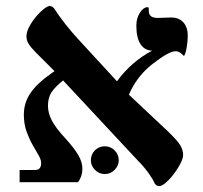

<svg xmlns="http://www.w3.org/2000/svg" viewBox="-20 -612 682 645"><path d="M610.8 -492.2Q610.8 -475.1 607.2 -453.1Q603.5 -431.2 598.1 -423.8Q588.4 -433.6 582.5 -436.8Q576.7 -439.9 569.8 -439.9Q547.4 -439.9 493.2 -397.7Q439 -355.5 413.1 -293.9L544.9 -169.9Q577.1 -138.7 586.2 -123Q595.2 -107.4 595.2 -90.8Q595.2 -76.7 579.1 -50Q563 -23.4 544.4 -5.1Q525.9 13.2 515.1 13.2Q504.9 13.2 499 2.9Q494.1 -9.3 478.8 -30.8Q463.4 -52.2 443.8 -71.8L191.9 -341.8Q164.1 -319.3 152.6 -301.3Q141.1 -283.2 141.1 -256.8Q141.1 -231.9 154.5 -206.5Q168 -181.2 199.2 -147.5Q230.5 -113.3 243.7 -89.8Q256.8 -66.4 256.8 -44.9Q256.8 -20 242.2 0H45.9V-41H98.1Q118.2 -41 118.2 -64Q118.2 -76.2 109.1 -91.3Q100.1 -106.4 89.1 -126Q78.1 -145.5 69.1 -170.4Q60.1 -195.3 60.1 -227.1Q60.1 -266.1 82 -298.8Q104 -331.5 148.9 -362.8L163.1 -373L100.1 -436Q84.5 -451.7 76.7 -463.9Q68.8 -476.1 68.8 -490.2Q68.8 -507.3 82.8 -530.5Q96.7 -553.7 116.9 -572.8Q137.2 -591.8 147 -591.8Q155.8 -591.8 163.1 -582Q176.8 -560.1 199.5 -531.2Q222.2 -502.4 242.2 -481L373 -338.9Q420.4 -404.3 491.2 -441.9Q465.8 -442.4 451.9 -463.9Q438 -485.4 438 -525.9Q438 -550.8 450 -569.3Q461.9 -587.9 476.1 -587.9Q479 -587.9 479.5 -585.2Q480 -582.5 480 -574.2Q480 -551.8 509.8 -551.8L555.2 -553.2Q581.5 -553.2 596.2 -536.6Q610.8 -520 610.8 -492.2ZM285.2 -73.2Q285.2 -93.3 298.8 -106.9Q312.5 -120.6 332 -120.6Q351.1 -120.6 365 -106.9Q378.9 -93.3 378.9 -73.2Q378.9 -55.7 365.2 -41.5Q351.6 -27.3 332 -27.3Q312.5 -27.3 298.8 -41.5Q285.2 -55.7 285.2 -73.2Z"/></svg>

Font: Liberation Serif
Style: Bold
Weight: 700
Designer: Steve Matteson
Foundry: Ascender Corporation
Version: Version 2.1.5